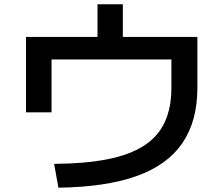

<svg xmlns="http://www.w3.org/2000/svg" viewBox="-20 -833 1040 894"><path d="M232 -70Q377 -71 480.5 -91.5Q584 -112 650 -154.5Q716 -197 747 -264Q778 -331 778 -423V-556H220V-310H101V-661H434V-813H552V-661H899V-423Q899 -269 829 -166.5Q759 -64 615.5 -13Q472 38 252 41Z"/></svg>

Font: M PLUS 1 SemiBold
Style: Regular
Weight: 600
Designer: Coji Morishita
Foundry: UNDERFOREST DESIGN
Version: Version 1.001